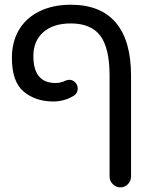

<svg xmlns="http://www.w3.org/2000/svg" viewBox="-20 -603 635 812"><path d="M443.4 143.6V-283.2Q443.4 -399.4 404.3 -451.7Q365.2 -503.9 279.3 -503.9Q205.1 -503.9 163.1 -466.8Q121.1 -429.7 121.1 -366.2Q121.1 -252 214.8 -252Q231.4 -252 240.2 -255.9L243.2 -256.8Q251 -257.8 251 -259.8Q265.6 -265.6 272.5 -265.6Q287.1 -265.6 297.9 -254.9Q308.6 -244.1 308.6 -228.5Q308.6 -206.1 287.1 -195.3Q250 -173.8 205.1 -173.8Q130.9 -173.8 80.6 -215.3Q30.3 -256.8 30.3 -358.4Q30.3 -424.8 59.6 -475.6Q89.8 -527.3 147 -555.2Q204.1 -583 279.3 -583Q405.3 -583 469.7 -507.3Q534.2 -431.6 534.2 -283.2V143.6Q534.2 162.1 521 175.8Q507.8 189.5 489.3 189.5Q470.7 189.5 457 175.8Q443.4 162.1 443.4 143.6Z"/></svg>

Font: jf-openhuninn-2.0
Style: Regular
Weight: 400
Designer: [Kosugi Maru]
Designed by MOTOYA      

[Varela Round]
Joe Prince (Latin component); Avraham Cornfeld (Hebrew component)
Foundry: justfont CO.,LTD.
Version: 2.0